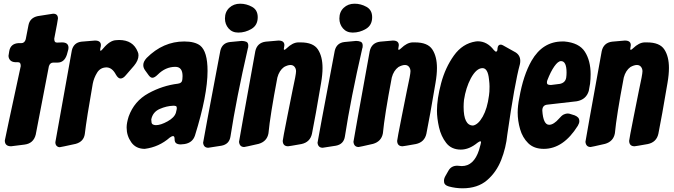

<svg xmlns="http://www.w3.org/2000/svg" viewBox="-20 -797 3641 1037"><path d="M40 -7Q6 -7 6 -38Q6 -42 92 -440Q92 -450 89 -455.5Q86 -461 75 -461H63Q44 -462 35 -472Q26 -482 26 -496L30 -521Q37 -561 79 -564H95Q113 -564 119 -585Q126 -623 134 -662Q142 -701 184 -710L267 -723Q293 -723 293 -697Q293 -691 273 -588Q273 -578 276 -572.5Q279 -567 290 -567L315 -568Q350 -568 350 -539Q350 -534 349 -530Q348 -526 341 -501Q327 -459 291 -459H268Q250 -459 244 -439L173 -70Q161 -22 112 -16Z M303 -2Q293 -2 286 -9Q279 -16 279 -29Q279 -32 368 -525Q378 -567 420 -572L493 -578Q525 -578 525 -553L524 -544L522 -537L521 -527Q521 -524 521.5 -523.5Q522 -523 523 -523Q528 -523 538 -536Q574 -579 607 -580L623 -581Q699 -581 724 -517Q728 -509 728 -498Q728 -471 704 -442L659 -390Q645 -373 631 -373Q618 -373 606 -394Q586 -432 556 -433Q522 -433 504.5 -404.5Q487 -376 481 -345Q448 -158 438 -73Q432 -32 389 -20Q307 -2 303 -2Z M762 7Q714 7 689 -28.5Q664 -64 664 -107V-110Q664 -133 675 -168Q705 -251 781.5 -293Q858 -335 941 -345Q964 -348 965 -369L966 -386Q966 -436 927 -436Q874 -436 832 -394Q815 -377 803 -377Q793 -377 783 -390.5Q773 -404 763.5 -417.5Q754 -431 754 -444V-447Q754 -464 772 -484Q861 -573 975 -573Q1032 -573 1061 -551Q1101 -519 1101 -414Q1101 -283 1033 -65Q1020 -26 977 -19L956 -17Q941 -17 932 -23Q923 -29 923 -45.5Q923 -62 915 -62Q908 -62 897 -54Q839 -3 762 7ZM822 -121Q848 -121 885 -141.5Q922 -162 930 -188L934 -205Q935 -208 935 -213Q935 -222 930 -224Q925 -226 917 -226Q880 -225 842.5 -208.5Q805 -192 797 -152Q797 -144 798.5 -135.5Q800 -127 807.5 -124Q815 -121 822 -121Z M1267 -621Q1234 -621 1214.5 -643.5Q1195 -666 1195 -697Q1195 -733 1218.5 -755Q1242 -777 1277 -777Q1311 -777 1341.5 -760Q1372 -743 1372 -704Q1372 -661 1338.5 -641Q1305 -621 1267 -621ZM1105 1Q1080 1 1077 -26Q1077 -32 1170 -523Q1180 -565 1222 -570L1285 -576Q1299 -576 1310 -571.5Q1321 -567 1321 -550L1320 -539L1319 -537Q1256 -263 1225 -61Q1219 -18 1176 -10Z M1299 -3Q1274 -3 1271 -31Q1271 -36 1359 -521Q1369 -566 1415 -572L1484 -578Q1516 -578 1516 -553Q1516 -549 1514.5 -542.5Q1513 -536 1513 -533Q1513 -528 1515 -528Q1520 -528 1528 -536Q1560 -567 1590 -568H1604Q1672 -568 1697 -530Q1722 -492 1722 -430Q1722 -394 1714 -348Q1683 -164 1665 -75Q1655 -29 1608 -19Q1541 -7 1536 -7Q1508 -7 1507 -36Q1507 -43 1532 -169L1560 -309Q1579 -395 1579 -412Q1579 -426 1571 -436Q1563 -446 1549 -446Q1534 -446 1514 -435Q1488 -416 1478 -378Q1439 -173 1430 -77Q1422 -33 1377 -20Q1303 -3 1299 -3Z M1885 -621Q1852 -621 1832.5 -643.5Q1813 -666 1813 -697Q1813 -733 1836.5 -755Q1860 -777 1895 -777Q1929 -777 1959.5 -760Q1990 -743 1990 -704Q1990 -661 1956.5 -641Q1923 -621 1885 -621ZM1723 1Q1698 1 1695 -26Q1695 -32 1788 -523Q1798 -565 1840 -570L1903 -576Q1917 -576 1928 -571.5Q1939 -567 1939 -550L1938 -539L1937 -537Q1874 -263 1843 -61Q1837 -18 1794 -10Z M1917 -3Q1892 -3 1889 -31Q1889 -36 1977 -521Q1987 -566 2033 -572L2102 -578Q2134 -578 2134 -553Q2134 -549 2132.5 -542.5Q2131 -536 2131 -533Q2131 -528 2133 -528Q2138 -528 2146 -536Q2178 -567 2208 -568H2222Q2290 -568 2315 -530Q2340 -492 2340 -430Q2340 -394 2332 -348Q2301 -164 2283 -75Q2273 -29 2226 -19Q2159 -7 2154 -7Q2126 -7 2125 -36Q2125 -43 2150 -169L2178 -309Q2197 -395 2197 -412Q2197 -426 2189 -436Q2181 -446 2167 -446Q2152 -446 2132 -435Q2106 -416 2096 -378Q2057 -173 2048 -77Q2040 -33 1995 -20Q1921 -3 1917 -3Z M2478 220Q2441 220 2404 210Q2391 206 2385.5 200.5Q2380 195 2379 189.5Q2378 184 2378 180V179Q2378 167 2386 153Q2394 139 2402 125Q2417 98 2450 98L2474 100Q2539 100 2567 14Q2578 -24 2578 -28Q2578 -34 2574 -34Q2570 -34 2559 -26Q2514 11 2469 11Q2418 11 2390 -25Q2362 -61 2351 -110Q2340 -159 2340 -199Q2340 -263 2362.5 -347.5Q2385 -432 2431.5 -497Q2478 -562 2549 -573L2560 -574Q2611 -574 2647 -527Q2655 -518 2659 -518Q2667 -518 2667 -535Q2669 -556 2684 -556Q2690 -556 2697 -552L2765 -514Q2790 -498 2790 -468Q2790 -459 2788 -450Q2760 -349 2720 -70Q2713 1 2687 67Q2661 133 2610.5 176.5Q2560 220 2478 220ZM2535 -119Q2563 -124 2587.5 -167.5Q2612 -211 2621 -281Q2624 -298 2624 -330Q2624 -346 2621 -369Q2615 -429 2586 -429Q2553 -429 2523 -374Q2496 -323 2486 -257Q2484 -237 2484 -220Q2484 -119 2535 -119Z M2917 7Q2864 7 2833 -23.5Q2802 -54 2789 -99.5Q2776 -145 2776 -189Q2776 -225 2785 -269Q2806 -390 2851 -469Q2911 -573 3018 -573H3028Q3108 -566 3139 -517.5Q3170 -469 3170 -396Q3170 -371 3167 -345L3160 -306Q3146 -259 3095 -250L2938 -232Q2909 -230 2909 -200Q2914 -123 2946 -123Q2959 -123 2973 -132.5Q2987 -142 2997 -154Q3014 -174 3025.5 -179Q3037 -184 3046 -184Q3051 -184 3055 -183Q3059 -182 3084 -174Q3096 -169 3102.5 -162Q3109 -155 3109 -142Q3109 -132 3101 -118Q3023 7 2917 7ZM2956 -338 3004 -344Q3033 -350 3038 -377Q3040 -391 3040 -405Q3040 -467 3010 -467Q2994 -467 2974 -438.5Q2954 -410 2936 -363Q2934 -357 2934 -352Q2934 -342 2941 -340Q2948 -338 2956 -338Z M3170 -3Q3145 -3 3142 -31Q3142 -36 3230 -521Q3240 -566 3286 -572L3355 -578Q3387 -578 3387 -553Q3387 -549 3385.5 -542.5Q3384 -536 3384 -533Q3384 -528 3386 -528Q3391 -528 3399 -536Q3431 -567 3461 -568H3475Q3543 -568 3568 -530Q3593 -492 3593 -430Q3593 -394 3585 -348Q3554 -164 3536 -75Q3526 -29 3479 -19Q3412 -7 3407 -7Q3379 -7 3378 -36Q3378 -43 3403 -169L3431 -309Q3450 -395 3450 -412Q3450 -426 3442 -436Q3434 -446 3420 -446Q3405 -446 3385 -435Q3359 -416 3349 -378Q3310 -173 3301 -77Q3293 -33 3248 -20Q3174 -3 3170 -3Z"/></svg>

Font: Bangerz
Style: Bold
Weight: 700
Designer: vernon adams
Foundry: Vernon Adams
Version: Version 2.10;February 7, 2025;FontCreator 13.0.0.2683 64-bit